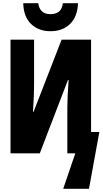

<svg xmlns="http://www.w3.org/2000/svg" viewBox="-20 -963 644 1206"><path d="M470 -943H375Q370 -905 349.5 -889.5Q329 -874 297 -874Q230 -874 220 -943H126Q128 -858 175 -812.5Q222 -767 297 -767Q374 -767 420.5 -813Q467 -859 470 -943ZM539 223 604 -134H552V-714H367L191 -261H187Q191 -315 192.5 -356.5Q194 -398 194 -430V-714H46V0H230L407 -461H411Q407 -406 405 -362.5Q403 -319 403 -288V0H453L377 223Z"/></svg>

Font: Noto Sans Mono UI ExtraBold
Style: Regular
Weight: 800
Designer: Monotype Design team
Foundry: Monotype Imaging Inc.
Version: 1.000